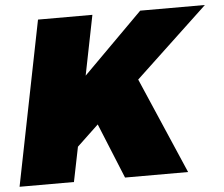

<svg xmlns="http://www.w3.org/2000/svg" viewBox="-56 -758 953 816"><g transform="rotate(-5 421.0 -350.5)"><path d="M847 -701 537 -410 714 0H445L349 -235L257 -148L227 0H-5L135 -701H367L316 -446L571 -701Z"/></g></svg>

Font: Gontserrat Black
Style: Italic
Weight: 900
Italic angle: -11.3°
Designer: Julieta Ulanovsky
Foundry: Julieta Ulanovsky
Version: Version 6.001